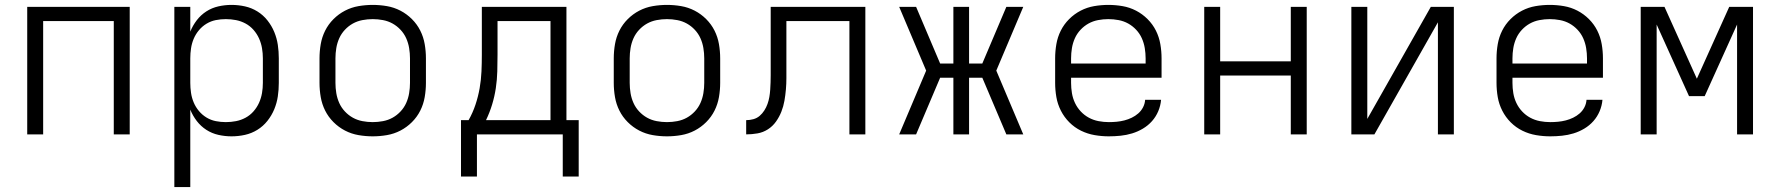

<svg xmlns="http://www.w3.org/2000/svg" viewBox="-20 -548 7240 783"><path d="M91 0V-520H509V0H444V-462H156V0Z M691 215V-520H756V-419Q766 -444 782.5 -465.5Q799 -487 821.5 -501.5Q844 -516 870.5 -522Q897 -528 924 -528Q952 -528 979 -522Q1006 -516 1029.5 -501.5Q1053 -487 1070.5 -465Q1088 -443 1098.5 -417.5Q1109 -392 1113 -365Q1117 -338 1117 -310V-210Q1117 -182 1113 -155Q1109 -128 1098.5 -102.5Q1088 -77 1070.5 -55Q1053 -33 1029.5 -18.5Q1006 -4 979 2Q952 8 924 8Q897 8 870.5 2Q844 -4 821.5 -18.5Q799 -33 782.5 -54.5Q766 -76 756 -101V215ZM901 -50Q922 -50 942.5 -54Q963 -58 981.5 -68Q1000 -78 1014 -94Q1028 -110 1036.5 -129Q1045 -148 1048.5 -168.5Q1052 -189 1052 -210V-310Q1052 -331 1048.5 -351.5Q1045 -372 1036.5 -391Q1028 -410 1014 -426Q1000 -442 981.5 -452Q963 -462 942.5 -466Q922 -470 901 -470Q880 -470 860 -466Q840 -462 822.5 -451.5Q805 -441 791.5 -425Q778 -409 770 -390Q762 -371 759 -350.5Q756 -330 756 -310V-210Q756 -190 759 -169.5Q762 -149 770 -130Q778 -111 791.5 -95Q805 -79 822.5 -68.5Q840 -58 860 -54Q880 -50 901 -50Z M1500 8Q1471 8 1442 3Q1413 -2 1387 -15.5Q1361 -29 1340 -50Q1319 -71 1306 -97Q1293 -123 1288 -152Q1283 -181 1283 -210V-310Q1283 -339 1288 -368Q1293 -397 1306 -423Q1319 -449 1340 -470Q1361 -491 1387 -504.5Q1413 -518 1442 -523Q1471 -528 1500 -528Q1529 -528 1558 -523Q1587 -518 1613 -504.5Q1639 -491 1660 -470Q1681 -449 1694 -423Q1707 -397 1712 -368Q1717 -339 1717 -310V-210Q1717 -181 1712 -152Q1707 -123 1694 -97Q1681 -71 1660 -50Q1639 -29 1613 -15.5Q1587 -2 1558 3Q1529 8 1500 8ZM1500 -50Q1521 -50 1542 -54Q1563 -58 1581 -68Q1599 -78 1613.5 -93.5Q1628 -109 1636.5 -128Q1645 -147 1648.5 -168Q1652 -189 1652 -210V-310Q1652 -331 1648.5 -352Q1645 -373 1636.5 -392Q1628 -411 1613.5 -426.5Q1599 -442 1581 -452Q1563 -462 1542 -466Q1521 -470 1500 -470Q1479 -470 1458 -466Q1437 -462 1419 -452Q1401 -442 1386.5 -426.5Q1372 -411 1363.5 -392Q1355 -373 1351.5 -352Q1348 -331 1348 -310V-210Q1348 -189 1351.5 -168Q1355 -147 1363.5 -128Q1372 -109 1386.5 -93.5Q1401 -78 1419 -68Q1437 -58 1458 -54Q1479 -50 1500 -50Z M2275 172V0H1925V172H1860V-58H1891Q1908 -88 1919 -121Q1930 -154 1936 -188Q1942 -222 1943.5 -256.5Q1945 -291 1945 -325V-520H2290V-58H2340V172ZM2225 -58V-462H2009V-325Q2009 -291 2008 -256.5Q2007 -222 2002 -188.5Q1997 -155 1987 -122Q1977 -89 1962 -58Z M2700 8Q2671 8 2642 3Q2613 -2 2587 -15.5Q2561 -29 2540 -50Q2519 -71 2506 -97Q2493 -123 2488 -152Q2483 -181 2483 -210V-310Q2483 -339 2488 -368Q2493 -397 2506 -423Q2519 -449 2540 -470Q2561 -491 2587 -504.5Q2613 -518 2642 -523Q2671 -528 2700 -528Q2729 -528 2758 -523Q2787 -518 2813 -504.5Q2839 -491 2860 -470Q2881 -449 2894 -423Q2907 -397 2912 -368Q2917 -339 2917 -310V-210Q2917 -181 2912 -152Q2907 -123 2894 -97Q2881 -71 2860 -50Q2839 -29 2813 -15.5Q2787 -2 2758 3Q2729 8 2700 8ZM2700 -50Q2721 -50 2742 -54Q2763 -58 2781 -68Q2799 -78 2813.5 -93.5Q2828 -109 2836.5 -128Q2845 -147 2848.5 -168Q2852 -189 2852 -210V-310Q2852 -331 2848.5 -352Q2845 -373 2836.5 -392Q2828 -411 2813.5 -426.5Q2799 -442 2781 -452Q2763 -462 2742 -466Q2721 -470 2700 -470Q2679 -470 2658 -466Q2637 -462 2619 -452Q2601 -442 2586.5 -426.5Q2572 -411 2563.5 -392Q2555 -373 2551.5 -352Q2548 -331 2548 -310V-210Q2548 -189 2551.5 -168Q2555 -147 2563.5 -128Q2572 -109 2586.5 -93.5Q2601 -78 2619 -68Q2637 -58 2658 -54Q2679 -50 2700 -50Z M3023 0V-58Q3038 -58 3052.5 -62Q3067 -66 3078 -75.5Q3089 -85 3097 -97.5Q3105 -110 3110 -124Q3115 -138 3117.5 -152.5Q3120 -167 3121 -182Q3122 -197 3122.5 -212Q3123 -227 3123 -241Q3123 -251 3123 -261Q3123 -271 3123 -281V-520H3509V0H3444V-462H3187V-280Q3187 -279 3187 -278Q3187 -277 3187 -275Q3187 -252 3187 -229Q3187 -206 3185 -183Q3183 -160 3179 -137Q3175 -114 3166.5 -92.5Q3158 -71 3144.5 -52Q3131 -33 3111.5 -20.5Q3092 -8 3069 -4Q3046 0 3023 0Z M3868 0V-231H3814L3716 0H3647L3757 -260L3647 -520H3716L3814 -289H3868V-520H3932V-289H3986L4084 -520H4153L4043 -260L4153 0H4084L3986 -231H3932V0Z M4502 8Q4473 8 4444 3Q4415 -2 4388.5 -15Q4362 -28 4341 -49Q4320 -70 4306.5 -96.5Q4293 -123 4288 -152Q4283 -181 4283 -210V-310Q4283 -339 4288 -368Q4293 -397 4306 -423Q4319 -449 4340 -470Q4361 -491 4387 -504.5Q4413 -518 4442 -523Q4471 -528 4500 -528Q4529 -528 4558 -523Q4587 -518 4613 -504.5Q4639 -491 4660 -470Q4681 -449 4694 -423Q4707 -397 4712 -368Q4717 -339 4717 -310V-231H4348V-210Q4348 -189 4351.5 -168Q4355 -147 4364 -128Q4373 -109 4387.5 -93.5Q4402 -78 4420.5 -68Q4439 -58 4460 -54Q4481 -50 4502 -50Q4518 -50 4534 -51.5Q4550 -53 4565.5 -57Q4581 -61 4595.5 -68Q4610 -75 4622 -85.5Q4634 -96 4641.5 -110.5Q4649 -125 4650 -141H4715Q4713 -117 4703.5 -94.5Q4694 -72 4678 -54Q4662 -36 4641 -23.5Q4620 -11 4597 -4Q4574 3 4550 5.5Q4526 8 4502 8ZM4652 -289V-310Q4652 -331 4648.5 -352Q4645 -373 4636.5 -392Q4628 -411 4613.5 -426.5Q4599 -442 4581 -452Q4563 -462 4542 -466Q4521 -470 4500 -470Q4479 -470 4458 -466Q4437 -462 4419 -452Q4401 -442 4386.5 -426.5Q4372 -411 4363.5 -392Q4355 -373 4351.5 -352Q4348 -331 4348 -310V-289Z M4891 0V-520H4956V-298H5244V-520H5309V0H5244V-240H4956V0Z M5491 0V-520H5556V-63L5815 -520H5909V0H5844V-457L5585 0Z M6302 8Q6273 8 6244 3Q6215 -2 6188.5 -15Q6162 -28 6141 -49Q6120 -70 6106.5 -96.5Q6093 -123 6088 -152Q6083 -181 6083 -210V-310Q6083 -339 6088 -368Q6093 -397 6106 -423Q6119 -449 6140 -470Q6161 -491 6187 -504.5Q6213 -518 6242 -523Q6271 -528 6300 -528Q6329 -528 6358 -523Q6387 -518 6413 -504.5Q6439 -491 6460 -470Q6481 -449 6494 -423Q6507 -397 6512 -368Q6517 -339 6517 -310V-231H6148V-210Q6148 -189 6151.5 -168Q6155 -147 6164 -128Q6173 -109 6187.5 -93.5Q6202 -78 6220.5 -68Q6239 -58 6260 -54Q6281 -50 6302 -50Q6318 -50 6334 -51.5Q6350 -53 6365.5 -57Q6381 -61 6395.5 -68Q6410 -75 6422 -85.5Q6434 -96 6441.5 -110.5Q6449 -125 6450 -141H6515Q6513 -117 6503.5 -94.5Q6494 -72 6478 -54Q6462 -36 6441 -23.5Q6420 -11 6397 -4Q6374 3 6350 5.5Q6326 8 6302 8ZM6452 -289V-310Q6452 -331 6448.5 -352Q6445 -373 6436.5 -392Q6428 -411 6413.5 -426.5Q6399 -442 6381 -452Q6363 -462 6342 -466Q6321 -470 6300 -470Q6279 -470 6258 -466Q6237 -462 6219 -452Q6201 -442 6186.5 -426.5Q6172 -411 6163.5 -392Q6155 -373 6151.5 -352Q6148 -331 6148 -310V-289Z M6671 0V-520H6768L6900 -227L7032 -520H7129V0H7064V-448L6932 -156H6868L6736 -448V0Z"/></svg>

Font: Iosevka SS04 Light Extended
Style: Regular
Weight: 300
Width: 7
Monospace: yes
Designer: Belleve Invis
Foundry: Belleve Invis
Version: Version 19.0.0; ttfautohint (v1.8.4)